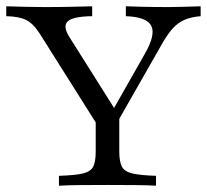

<svg xmlns="http://www.w3.org/2000/svg" viewBox="-32 -591 659 611"><path d="M298.4 -160.5 96 -481.5Q75 -515.3 52 -527Q29 -538.7 -12.1 -539.5V-571Q15.3 -570.2 45.6 -569.4Q75.8 -568.5 106.5 -568.5Q158.9 -568.5 196.8 -569.4Q234.7 -570.2 261.3 -571V-539.5Q200.8 -538.7 183.9 -523.4Q166.9 -508.1 188.7 -473.4L341.1 -231.5L316.9 -222.6L428.2 -418.5Q463.7 -479.8 449.6 -508.5Q435.5 -537.1 368.5 -539.5V-571Q386.3 -570.2 422.2 -569.4Q458.1 -568.5 506.5 -568.5Q529.8 -568.5 552 -569.4Q574.2 -570.2 606.5 -571V-539.5Q577.4 -537.1 556.9 -528.6Q536.3 -520.2 520.6 -503.6Q504.8 -487.1 487.9 -458.9L317.7 -160.5ZM155.6 0V-31.5Q207.3 -33.1 232.3 -39.1Q257.3 -45.2 264.9 -61.3Q272.6 -77.4 272.6 -108.9V-250.8L317.7 -191.9L347.6 -239.5V-108.9Q347.6 -77.4 355.6 -61.3Q363.7 -45.2 388.7 -39.1Q413.7 -33.1 464.5 -31.5V0Q439.5 -1.6 399.2 -2Q358.9 -2.4 311.3 -2.4Q260.5 -2.4 220.2 -2Q179.8 -1.6 155.6 0Z"/></svg>

Font: Playfair 12pt Light
Style: Regular
Weight: 300
Designer: Claus Eggers Sørensen
Foundry: Claus Eggers Sørensen
Version: Version 2.000;gftools[0.9.28]